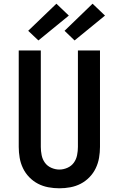

<svg xmlns="http://www.w3.org/2000/svg" viewBox="-20 -1007 640 1035"><path d="M300 8Q270 8 240.5 2.5Q211 -3 185 -16.5Q159 -30 138 -51.5Q117 -73 104 -100Q91 -127 86 -156.5Q81 -186 81 -215V-735H200V-215Q200 -193 204.5 -170.5Q209 -148 222 -130Q235 -112 256.5 -102.5Q278 -93 300 -93Q322 -93 343.5 -102.5Q365 -112 378 -130Q391 -148 395.5 -170.5Q400 -193 400 -215V-735H519V-215Q519 -186 514 -156.5Q509 -127 496 -100Q483 -73 462 -51.5Q441 -30 415 -16.5Q389 -3 359.5 2.5Q330 8 300 8ZM382 -789 328 -841 479 -987 546 -923ZM187 -789 132 -841 284 -987 351 -923Z"/></svg>

Font: R Plex Mono
Style: Bold
Weight: 700
Monospace: yes
Designer: Belleve Invis
Foundry: Belleve Invis
Version: Version 31.8.0